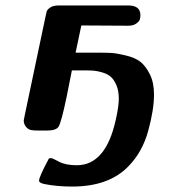

<svg xmlns="http://www.w3.org/2000/svg" viewBox="-20 -478 626 703"><path d="M66.9 -37.1Q66.9 -37.1 70.8 -57.1L146 -414.1Q148.9 -429.2 150.9 -436Q152.8 -442.9 163.8 -450.4Q174.8 -458 194.8 -458H450.2Q494.1 -458 494.1 -421.9Q494.1 -415 492.2 -407.5Q490.2 -399.9 479 -391.8Q467.8 -383.8 450.2 -383.8Q395 -383.8 277.8 -384.8L256.8 -285.2H335Q368.2 -285.2 387 -284.2Q405.8 -283.2 439.9 -275.1Q474.1 -267.1 493.7 -252Q513.2 -236.8 528.6 -206.3Q543.9 -175.8 543.9 -131.8Q543.9 -76.7 522.9 0.2Q502 77.1 452.1 128.9Q380.4 205.1 244.1 205.1Q188 205.1 142.1 195.8Q123 191.9 123 183.1Q123 169.9 159.2 102.1Q162.1 101.1 168 101.1Q171.9 101.1 196 114Q220.2 127 261.2 127Q367.2 127 403.8 -39.1Q415 -87.9 415 -116.9Q415 -146 406 -166.5Q397 -187 385.5 -197Q374 -207 356 -212.4Q337.9 -217.8 325.4 -219Q313 -220.2 297.9 -220.2Q292 -220.2 290 -220.2H243.2Q235.4 -182.1 224.1 -124Q204.1 -27.8 193.8 -13.2Q184.1 0 151.9 0H123Q100.1 0 92.8 -2Q81.5 -4.9 74.2 -14.9Q66.9 -24.9 66.9 -37.1Z"/></svg>

Font: CMU Sans Serif
Style: BoldOblique
Weight: 700
Italic angle: -12°
Version: Version 0.7.0